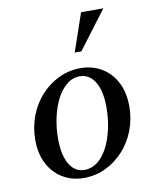

<svg xmlns="http://www.w3.org/2000/svg" viewBox="-83 -783 690 856"><g transform="rotate(-10 262.5 -355.0)"><path d="M297 -475Q350 -475 392 -450Q434 -425 458 -379Q482 -333 482 -270Q482 -212 462.5 -161.5Q443 -111 408 -72.5Q373 -34 327 -12Q281 10 228 10Q175 10 133 -15Q91 -40 67 -86Q43 -132 43 -194Q43 -252 62.5 -303Q82 -354 117 -392.5Q152 -431 198 -453Q244 -475 297 -475ZM236 -25Q270 -25 297 -46.5Q324 -68 342.5 -104.5Q361 -141 371 -187.5Q381 -234 381 -283Q381 -334 369.5 -368.5Q358 -403 337 -421.5Q316 -440 288 -440Q255 -440 228 -418Q201 -396 182.5 -359.5Q164 -323 154 -277Q144 -231 144 -182Q144 -131 155.5 -96Q167 -61 187.5 -43Q208 -25 236 -25ZM444 -720 314 -548H284L343 -720Z"/></g></svg>

Font: Brygada 1918 Medium
Style: Italic
Weight: 500
Italic angle: -8°
Designer: Mateusz Machalski | Borys Kosmynka | Przemek Hoffer
Foundry: NIEPODLEGLA 2018
Version: Version 3.006